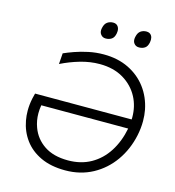

<svg xmlns="http://www.w3.org/2000/svg" viewBox="-132 -1037 1054 1158"><g transform="rotate(15 395.0 -458.0)"><path d="M381 10Q291.5 10 227.5 -20Q163.5 -50 125.5 -101.8Q87.5 -153.5 75.5 -219.5Q70 -249 70 -280Q70 -317 78 -356L86.5 -390.5H689.5Q690 -397 690 -403.5Q690 -472 660.5 -528.5Q628 -590 566.2 -626.8Q504.5 -663.5 418 -663.5Q358.5 -663.5 297.2 -645.8Q236 -628 179.5 -600L184.5 -668Q210 -679.5 248 -693Q286 -706.5 331.8 -716.2Q377.5 -726 426.5 -726Q514.5 -726 582.5 -692.8Q650.5 -659.5 693.8 -601.5Q737 -543.5 752 -468.5Q758.5 -434.5 758.5 -398Q758.5 -354.5 749 -308.5Q729.5 -216.5 678.8 -144.5Q628 -72.5 551.8 -31.2Q475.5 10 381 10ZM381.5 -52.5Q462 -52.5 524 -87.2Q586 -122 626.5 -185Q667 -248 683.5 -332H141Q136.5 -306 136.5 -281.5Q136.5 -235.5 152 -194Q175.5 -130 233.2 -91.2Q291 -52.5 381.5 -52.5ZM587.5 -837Q580 -847 580 -862Q580 -869.5 582 -878Q587.5 -904 603 -915Q618.5 -926 639 -926Q661 -926 671 -910Q677.5 -899.5 677.5 -884.5Q677.5 -877 676 -868.5Q671 -842 655.8 -831.8Q640.5 -821.5 619.5 -821.5Q598.5 -821.5 587.5 -837ZM411.5 -821.5Q391 -821.5 380 -837Q372 -847 372 -862.5Q372 -869.5 374 -878Q379.5 -904 395.2 -915Q411 -926 431.5 -926Q453 -926 463 -910Q470 -899 470 -883.5Q470 -876.5 468.5 -868.5Q463.5 -842 448 -831.8Q432.5 -821.5 411.5 -821.5Z"/></g></svg>

Font: Heraclito Light
Style: Italic
Weight: 300
Italic angle: -12°
Designer: Kostas Bartsokas (font) & Cristiano Sobral (main changes)
Foundry: Kostas Bartsokas (font) & Cristiano Sobral (main changes)
Version: Version 1.00;July 8, 2020;FontCreator 13.0.0.2655 64-bit